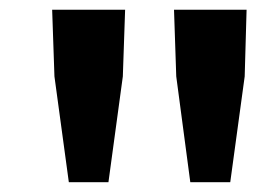

<svg xmlns="http://www.w3.org/2000/svg" viewBox="-20 -900 527 395"><path d="M121.6 -525.2 92 -742.8 87.3 -880H237.4L232.7 -742.8L203.1 -525.2ZM371.5 -525.2 342.6 -742.8 338 -880H487.3L483.4 -742.8L453.7 -525.2Z"/></svg>

Font: Shanggu Sans SC VF
Style: Regular
Weight: 250
Designer: GuiWonder
Version: Version 1.021